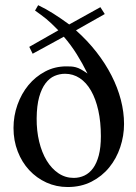

<svg xmlns="http://www.w3.org/2000/svg" viewBox="-20 -715 531 749"><path d="M373.5 -183.6Q373.5 -239.3 363.5 -284.2Q353.5 -329.1 335.2 -361.1Q316.9 -393.1 291 -410.2Q265.1 -427.2 233.9 -427.2Q212.4 -427.2 192.6 -418.7Q172.9 -410.2 157.5 -389.9Q142.1 -369.6 132.8 -336.4Q123.5 -303.2 123 -253.4Q122.6 -205.1 132.8 -162.6Q143.1 -120.1 162.1 -88.6Q181.2 -57.1 208 -39.1Q234.9 -21 267.6 -21Q290 -21 309.6 -30.3Q329.1 -39.6 343.3 -59.1Q357.4 -78.6 365.5 -109.4Q373.5 -140.1 373.5 -183.6ZM463.9 -231.4Q463.9 -185.1 449 -140.6Q434.1 -96.2 406 -61.8Q377.9 -27.3 336.9 -6.3Q295.9 14.6 244.1 14.6Q199.7 14.6 161.1 -2.9Q122.6 -20.5 94 -51.3Q65.4 -82 49.1 -124.3Q32.7 -166.5 32.7 -215.8Q32.7 -262.7 48.1 -306.2Q63.5 -349.6 90.8 -382.8Q118.2 -416 156 -436Q193.8 -456.1 238.8 -456.1Q249 -456.1 257.8 -455.6Q266.6 -455.1 275.9 -452.6Q285.2 -450.2 295.9 -444.3Q306.6 -438.5 321.3 -428.2Q301.8 -467.8 279.3 -503.7Q256.8 -539.6 229 -571.8L107.4 -505.4L94.2 -532.2L207.5 -596.7Q191.9 -612.8 180.9 -623Q169.9 -633.3 160.2 -641.4Q150.4 -649.4 140.4 -656.7Q130.4 -664.1 116.7 -673.8L128.9 -694.8Q158.7 -680.7 188.2 -661.9Q217.8 -643.1 250 -619.6L371.6 -687L388.7 -660.2L276.4 -596.7Q321.3 -556.6 356.2 -512Q391.1 -467.3 415 -420.4Q439 -373.5 451.4 -325.7Q463.9 -277.8 463.9 -231.4Z"/></svg>

Font: Doulos SIL Eur
Style: Regular
Weight: 400
Designer: Walt Agee, Victor Gaultney, Peter Martin, Debbi Hosken, Becca Hirsbrunner
Foundry: SIL International
Version: Version 5.000